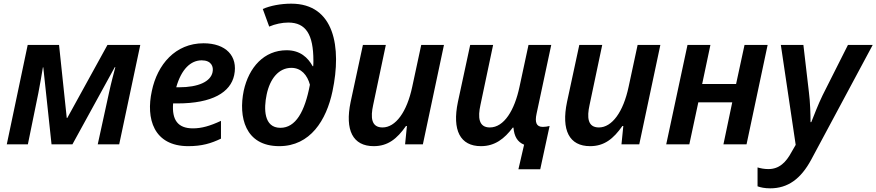

<svg xmlns="http://www.w3.org/2000/svg" viewBox="-20 -787 4779 1047"><path d="M17 0H132L189 -279C197 -324 207 -373 214 -420H216L261 0H375L606 -421H609C600 -386 586 -335 575 -284L513 0H630L745 -542H566L347 -144H344L302 -542H131Z M1007 10C1081 10 1131 -5 1185 -31V-128C1125 -100 1079 -87 1032 -87C949 -87 917 -134 924 -223H947C1139 -223 1237 -284 1257 -377C1279 -482 1211 -551 1090 -551C936 -551 838 -435 808 -291C775 -141 817 10 1007 10ZM1080 -458C1132 -458 1146 -424 1139 -393C1128 -342 1062 -311 956 -311H941C969 -410 1020 -458 1080 -458Z M1503 10C1672 10 1760 -132 1793 -289C1844 -529 1804 -767 1568 -767C1511 -767 1454 -756 1413 -738L1448 -642C1480 -656 1519 -664 1552 -664C1648 -664 1689 -599 1689 -456C1689 -449 1689 -437 1688 -426H1685C1659 -473 1617 -513 1543 -513C1420 -513 1337 -420 1309 -292C1280 -151 1315 10 1503 10ZM1509 -90C1418 -90 1418 -195 1434 -271C1452 -358 1500 -417 1569 -417C1623 -417 1656 -377 1670 -325C1642 -177 1592 -90 1509 -90Z M2018 10C2095 10 2145 -30 2194 -100H2199L2189 0H2286L2401 -542H2277L2228 -314C2199 -176 2137 -92 2066 -92C2004 -92 2000 -147 2015 -215L2084 -542H1959L1892 -231C1860 -77 1904 10 2018 10Z M2807 136H2926L2977 -100C2964 -97 2953 -95 2940 -95C2904 -95 2896 -121 2906 -167L2986 -542H2862L2813 -314C2786 -186 2729 -92 2651 -92C2590 -92 2585 -147 2600 -215L2669 -542H2544L2477 -231C2445 -77 2489 10 2603 10C2679 10 2731 -31 2776 -91H2780C2784 -44 2801 -13 2838 2Z M3198 10C3275 10 3325 -30 3374 -100H3379L3369 0H3466L3581 -542H3457L3408 -314C3379 -176 3317 -92 3246 -92C3184 -92 3180 -147 3195 -215L3264 -542H3139L3072 -231C3040 -77 3084 10 3198 10Z M3613 0H3739L3788 -229H3973L3925 0H4051L4166 -542H4040L3994 -329H3809L3854 -542H3729Z M4180 240C4276 240 4347 189 4404 83L4739 -542H4604L4466 -268C4441 -217 4417 -153 4404 -121H4400C4400 -161 4398 -232 4391 -285L4361 -542H4238L4319 3L4297 41C4266 99 4229 135 4170 135C4147 135 4128 131 4111 126V229C4127 235 4150 240 4180 240Z"/></svg>

Font: Noto Sans SemiBold
Style: Italic
Weight: 600
Italic angle: -12°
Designer: Monotype Design Team
Foundry: Monotype Imaging Inc.
Version: Version 2.013